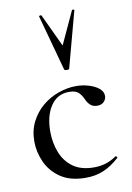

<svg xmlns="http://www.w3.org/2000/svg" viewBox="-84 -784 584 849"><g transform="rotate(-10 207.5 -359.0)"><path d="M232 12Q163 12 119.5 -17.5Q76 -47 55.5 -92.5Q35 -138 35 -185Q35 -235 55 -274Q75 -313 107.5 -340Q140 -367 180 -381Q220 -395 259 -395Q287 -395 314.5 -387Q342 -379 360 -364.5Q378 -350 378 -330Q378 -316 367.5 -304.5Q357 -293 337 -293Q318 -293 306 -304Q294 -315 287 -332Q278 -352 265 -363.5Q252 -375 224 -375Q171 -375 141.5 -331Q112 -287 112 -216Q112 -166 129 -122.5Q146 -79 182 -53Q218 -27 276 -27Q304 -27 328.5 -34.5Q353 -42 376 -58Q379 -60 382.5 -56Q386 -52 383 -50Q349 -19 313 -3.5Q277 12 232 12ZM152 -726Q151 -729 156.5 -730Q162 -731 163 -729L232 -582L300 -729Q301 -731 306.5 -730Q312 -729 310 -726L243 -477Q242 -472 232 -472Q222 -472 220 -477Z"/></g></svg>

Font: Cormorant Medium
Style: Regular
Weight: 500
Designer: Christian Thalmann (Catharsis Fonts)
Foundry: Catharsis Fonts
Version: Version 4.000